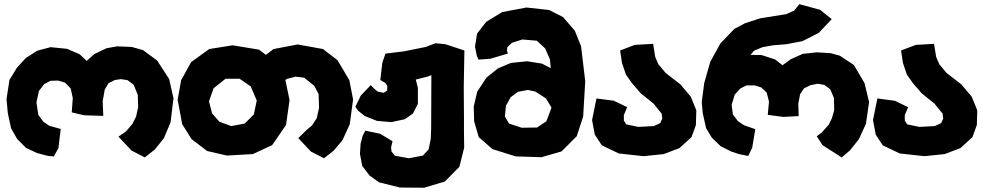

<svg xmlns="http://www.w3.org/2000/svg" viewBox="-20 -714 4631 903"><path d="M531.2 -496.1 481.4 -487.3 423.8 -460 387.7 -427.7 354.5 -459 294.9 -484.4 217.8 -492.2 155.3 -475.6 101.6 -441.4 59.6 -395.5 24.4 -337.9 10.7 -248 16.6 -182.6 32.2 -110.4 60.5 -60.5 102.5 -18.6 154.3 5.9 207 19.5 233.4 21.5 254.9 -17.6 265.6 -107.4 212.9 -122.1 184.6 -140.6 160.2 -173.8 151.4 -232.4 163.1 -286.1 187.5 -318.4 217.8 -334 253.9 -335 286.1 -325.2 312.5 -297.9 322.3 -252.9 317.4 -185.5 375 -171.9 465.8 -168.9 462.9 -238.3 472.7 -293 490.2 -322.3 520.5 -337.9 549.8 -341.8 580.1 -336.9 608.4 -315.4 627.9 -268.6 629.9 -210.9 620.1 -166 602.5 -130.9 572.3 -95.7 537.1 -71.3 598.6 -5.9 661.1 26.4 709 -11.7 751 -64.5 782.2 -138.7 795.9 -252 775.4 -342.8 718.8 -429.7 652.3 -478.5 599.6 -493.2Z M1379.9 -504.9 1266.6 -483.4 1230.5 -456.1 1198.2 -480.5 1074.2 -501 963.9 -483.4 878.9 -421.9 832 -336.9 815.4 -245.1 836.9 -129.9 880.9 -59.6 954.1 -3.9 1046.9 17.6 1168.9 10.7 1259.8 -31.2 1325.2 -126 1341.8 -243.2 1323.2 -333 1321.3 -336.9 1329.1 -342.8 1370.1 -353.5 1410.2 -348.6 1458 -310.5 1478.5 -271.5 1480.5 -207 1469.7 -158.2 1447.3 -124 1420.9 -101.6 1382.8 -64.5 1442.4 -1 1503.9 30.3 1549.8 -5.9 1590.8 -54.7 1625 -129.9 1640.6 -246.1 1623 -336.9 1567.4 -430.7 1499 -483.4ZM1041 -343.8H1106.4L1159.2 -307.6L1187.5 -241.2L1173.8 -175.8L1130.9 -132.8L1067.4 -121.1L1011.7 -141.6L977.5 -180.7L962.9 -237.3L984.4 -298.8Z M2163.1 -19.5 2162.1 -95.7V-161.1L2161.1 -305.7L2164.1 -476.6L2075.2 -505.9L2028.3 -510.7L1982.4 -493.2L1880.9 -472.7L1793 -461.9L1778.3 -419.9L1768.6 -337.9L1793 -323.2L1801.8 -309.6L1800.8 -288.1L1784.2 -277.3L1756.8 -283.2L1743.2 -293.9L1723.6 -313.5L1676.8 -264.6L1651.4 -211.9L1664.1 -193.4L1696.3 -168L1752.9 -145.5L1820.3 -139.6L1883.8 -153.3L1921.9 -179.7L1945.3 -225.6V-300.8L1935.5 -339.8L1990.2 -353.5L2008.8 -360.4L2007.8 -111.3L2005.9 -61.5L1996.1 -11.7L1968.8 17.6L1903.3 30.3L1837.9 18.6L1821.3 -1L1819.3 -21.5L1826.2 -49.8L1767.6 -85L1698.2 -99.6L1685.5 -75.2L1675.8 -37.1L1672.9 9.8L1683.6 66.4L1717.8 111.3L1762.7 143.6L1861.3 168L1974.6 168.9L2072.3 139.6L2140.6 70.3Z M2230.5 -433.6 2285.2 -437.5 2368.2 -461.9 2364.3 -476.6 2366.2 -492.2 2387.7 -512.7 2436.5 -528.3 2504.9 -522.5 2543.9 -486.3 2566.4 -434.6 2570.3 -393.6 2528.3 -415 2459 -425.8 2382.8 -418 2322.3 -392.6 2267.6 -348.6 2224.6 -283.2 2208 -212.9 2210 -143.6 2231.4 -69.3 2295.9 -12.7 2405.3 21.5 2526.4 25.4 2621.1 -2 2692.4 -73.2 2722.7 -166 2732.4 -332 2712.9 -496.1 2683.6 -569.3 2627.9 -633.8 2562.5 -667 2456.1 -678.7 2341.8 -657.2 2266.6 -611.3 2223.6 -555.7 2213.9 -494.1 2222.7 -451.2ZM2573.2 -209V-206.1L2549.8 -143.6L2505.9 -114.3L2433.6 -113.3L2374 -132.8L2354.5 -166L2359.4 -216.8L2381.8 -256.8L2416 -282.2L2462.9 -291L2498 -283.2L2547.9 -251Z M3051.8 -507.8 2965.8 -502.9 2896.5 -476.6 2905.3 -418 2923.8 -363.3 2951.2 -324.2 2993.2 -275.4 3053.7 -226.6 3091.8 -179.7 3094.7 -156.2 3085 -134.8 3054.7 -121.1 2982.4 -117.2 2925.8 -128.9 2914.1 -146.5V-172.9L2929.7 -210L2867.2 -240.2L2785.2 -251L2764.6 -149.4L2777.3 -81.1L2810.5 -30.3L2890.6 7.8L3006.8 20.5L3101.6 10.7L3175.8 -17.6L3232.4 -69.3L3252.9 -126L3254.9 -195.3L3228.5 -259.8L3179.7 -317.4L3110.4 -371.1L3076.2 -412.1L3061.5 -446.3Z M3821.3 -467.8 3755.9 -460.9 3699.2 -435.5 3660.2 -407.2 3625 -434.6 3561.5 -455.1 3509.8 -456.1 3526.4 -475.6 3566.4 -492.2 3616.2 -501 3677.7 -505.9 3753.9 -520.5 3831.1 -559.6 3891.6 -624 3836.9 -668 3739.3 -694.3 3714.8 -664.1 3677.7 -647.5 3555.7 -627.9 3483.4 -604.5 3433.6 -578.1 3368.2 -509.8 3320.3 -422.9 3292 -323.2 3280.3 -233.4 3285.2 -181.6 3300.8 -111.3 3327.1 -67.4 3369.1 -26.4 3419.9 -1 3455.1 10.7 3499 19.5 3517.6 -18.6 3532.2 -106.4 3479.5 -125 3450.2 -144.5 3426.8 -175.8 3420.9 -220.7 3435.5 -268.6 3461.9 -297.9 3491.2 -312.5H3528.3L3560.5 -302.7L3585.9 -278.3L3596.7 -236.3L3590.8 -173.8L3664.1 -164.1L3736.3 -168L3734.4 -226.6L3743.2 -271.5L3761.7 -298.8L3792 -313.5L3827.1 -320.3L3857.4 -314.5L3884.8 -293.9L3902.3 -252.9L3903.3 -195.3L3892.6 -158.2L3877.9 -127.9L3844.7 -90.8L3821.3 -73.2L3848.6 -31.2L3938.5 26.4L3977.5 -6.8L4019.5 -59.6L4052.7 -131.8L4067.4 -234.4L4045.9 -323.2L3996.1 -408.2L3929.7 -452.1L3886.7 -463.9Z M4373 -507.8 4287.1 -502.9 4217.8 -476.6 4226.6 -418 4245.1 -363.3 4272.5 -324.2 4314.5 -275.4 4375 -226.6 4413.1 -179.7 4416 -156.2 4406.2 -134.8 4376 -121.1 4303.7 -117.2 4247.1 -128.9 4235.4 -146.5V-172.9L4251 -210L4188.5 -240.2L4106.4 -251L4085.9 -149.4L4098.6 -81.1L4131.8 -30.3L4211.9 7.8L4328.1 20.5L4422.9 10.7L4497.1 -17.6L4553.7 -69.3L4574.2 -126L4576.2 -195.3L4549.8 -259.8L4501 -317.4L4431.6 -371.1L4397.5 -412.1L4382.8 -446.3Z"/></svg>

Font: MaokenAssortedSans-TC
Style: Regular
Weight: 500
Version: Version 0.83